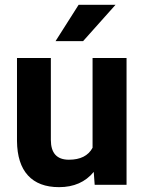

<svg xmlns="http://www.w3.org/2000/svg" viewBox="-20 -770 600 800"><path d="M370.6 -53.7Q318.4 9.8 226.1 9.8Q141.1 9.8 96.4 -39.1Q51.8 -87.9 50.8 -182.1V-528.3H191.9V-187Q191.9 -104.5 267.1 -104.5Q338.9 -104.5 365.7 -154.3V-528.3H507.3V0H374.5ZM307.6 -750H461.4L326.2 -598.6H211.4Z"/></svg>

Font: TypoPRO Roboto
Style: Bold
Weight: 700
Designer: Google
Version: Version 2.136; 2016